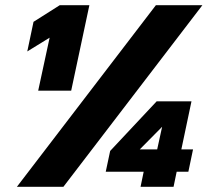

<svg xmlns="http://www.w3.org/2000/svg" viewBox="-20 -719 808 739"><path d="M580 -699H759L224 0H45ZM171 -574 85 -521 109 -635 210 -699H324L254 -370H127ZM533 -58H387L404 -138L583 -329H717L678 -144H723L705 -58H660L648 0H521ZM585 -144 604 -231 518 -144Z"/></svg>

Font: Prompt Bold
Style: Bold Italic
Weight: 700
Italic angle: -12°
Designer: Katatrad Team
Foundry: CadsonDemak
Version: Version 1.000